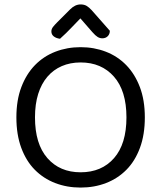

<svg xmlns="http://www.w3.org/2000/svg" viewBox="-20 -834 729 867"><path d="M634 -304Q634 -226 612 -166.5Q590 -107 551 -67.5Q512 -28 459 -7.5Q406 13 344 13Q282 13 229 -7.5Q176 -28 137 -67.5Q98 -107 76 -166.5Q54 -226 54 -304Q54 -382 76.5 -441Q99 -500 138 -540Q177 -580 230 -600.5Q283 -621 344 -621Q405 -621 458 -600.5Q511 -580 550 -540Q589 -500 611.5 -441Q634 -382 634 -304ZM551 -304Q551 -424 494.5 -488Q438 -552 344 -552Q297 -552 259 -535.5Q221 -519 194 -487.5Q167 -456 152.5 -410Q138 -364 138 -304Q138 -184 194 -120Q250 -56 344 -56Q439 -56 495 -120Q551 -184 551 -304ZM343 -751Q326 -734 303 -709.5Q280 -685 251 -659Q234 -661 223 -669.5Q212 -678 212 -692Q212 -703 219.5 -712.5Q227 -722 238 -733L297 -792Q319 -814 344 -814Q360 -814 371 -807.5Q382 -801 394 -788L476 -695Q476 -680 466.5 -670.5Q457 -661 442 -661Q431 -661 421 -667Q411 -673 397 -689Z"/></svg>

Font: Baloo Chettan 2
Style: Regular
Weight: 400
Designer: Maithili Shingre, Unnati Kotecha and Ek Type
Foundry: Ek Type
Version: Version 1.640;hotconv 1.0.111;makeotfexe 2.5.65597; ttfautoh